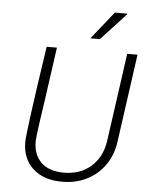

<svg xmlns="http://www.w3.org/2000/svg" viewBox="-60 -945 799 1004"><g transform="rotate(5 339.5 -442.5)"><path d="M216 -686 173 -380Q168 -347 160.5 -295.5Q153 -244 150.5 -220Q148 -196 148 -187Q148 -118 189.5 -78Q231 -38 309 -38Q396 -38 452 -88.5Q508 -139 520 -222L585 -686H639L574 -220Q564 -152 527 -99.5Q490 -47 432.5 -18.5Q375 10 306 10H302Q206 10 150 -41.5Q94 -93 94 -180Q94 -230 162 -686ZM567 -895V-892L436 -750H386L502 -895Z"/></g></svg>

Font: Chivo Thin Italic
Style: Regular
Weight: 100
Italic angle: -8.05°
Designer: Hector Gatti
Foundry: Omnibus-Type
Version: Version 1.007